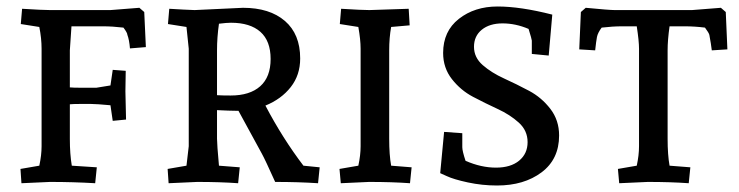

<svg xmlns="http://www.w3.org/2000/svg" viewBox="-20 -560 2276 591"><path d="M200 -479 195 -405V-291Q207 -290 224 -290H277L320 -297L327 -345L367 -342Q366 -294 366 -279L368 -192L327 -188L320 -236Q277 -240 261 -240H224Q206 -240 195 -239V-132Q195 -86 201 -50L278 -45L273 4Q205 0 134 0L46 4L43 -40L101 -50Q108 -82 108 -110V-410Q108 -442 101 -477L44 -486L48 -533Q112 -529 134 -529H320L409 -536L424 -523L429 -415L380 -411Q378 -437 372 -453Q372 -459 360 -475Q326 -479 297 -479Z M579 -529 728 -536Q810 -536 857 -495.5Q904 -455 904 -380Q904 -329 875 -292Q846 -255 797 -235Q850 -134 914 -50L964 -45L959 4Q898 0 827 0Q796 -69 786 -87L714 -219H706Q688 -219 648 -221V-133Q648 -116 654 -50L718 -45L713 4Q658 0 587 0L499 4L496 -40L554 -50L561 -110V-410L554 -477L497 -486L501 -533Q549 -530 579 -529ZM691 -490Q678 -490 654 -487Q648 -445 648 -405V-267Q664 -266 690 -266Q749 -266 781 -294.5Q813 -323 813 -378.5Q813 -434 781.5 -462Q750 -490 691 -490Z M1178 -405V-133Q1178 -83 1184 -50L1247 -45L1242 4Q1187 0 1116 0L1029 4L1025 -40L1083 -50Q1090 -82 1090 -110V-410Q1090 -438 1083 -477L1026 -486L1030 -533Q1094 -529 1117 -529L1238 -533L1241 -482L1184 -477Q1178 -444 1178 -405Z M1403 -107Q1403 -95 1413 -65Q1461 -44 1506.5 -44Q1552 -44 1578 -65.5Q1604 -87 1604 -122.5Q1604 -158 1577 -182.5Q1550 -207 1512 -224.5Q1474 -242 1436 -262Q1398 -282 1371 -316.5Q1344 -351 1344 -397Q1344 -464 1392.5 -502Q1441 -540 1511.5 -540Q1582 -540 1680 -515L1669 -389L1617 -394V-435Q1617 -439 1607 -471Q1567 -488 1527 -488Q1487 -488 1463 -468.5Q1439 -449 1439 -416Q1439 -383 1466 -359.5Q1493 -336 1531.5 -318.5Q1570 -301 1608.5 -280.5Q1647 -260 1674 -225Q1701 -190 1701 -143Q1701 -70 1647 -29.5Q1593 11 1510 11Q1464 11 1420 1.5Q1376 -8 1355 -18L1335 -27L1347 -154L1403 -150Z M2088 -479H2041Q2035 -437 2035 -405V-133Q2035 -83 2041 -50L2105 -45L2100 4Q2044 0 1974 0L1886 4L1882 -40L1940 -50Q1947 -82 1947 -110V-410Q1947 -434 1940 -479H1895Q1866 -479 1832 -475Q1820 -459 1817.5 -446Q1815 -433 1812 -405L1763 -408L1768 -523L1783 -536Q1856 -529 1872 -529H2110L2199 -536L2214 -523L2219 -408L2171 -405Q2171 -407 2168 -426.5Q2165 -446 2163.5 -452.5Q2162 -459 2150 -475Q2118 -479 2088 -479Z"/></svg>

Font: Andada SC
Style: Regular
Weight: 400
Designer: Carolina Giovagnoli
Foundry: Carolina Giovagnoli
Version: Version 1.003